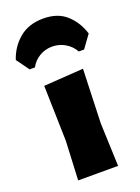

<svg xmlns="http://www.w3.org/2000/svg" viewBox="-181 -817 643 881"><g transform="rotate(-20 141.0 -376.5)"><path d="M8 -555 -37 -617Q-18 -675 28 -714Q74 -753 146 -753Q217 -753 259.5 -713.5Q302 -674 319 -617L274 -555H248Q232 -584 203 -601Q174 -618 140 -618Q106 -618 77.5 -601Q49 -584 34 -555ZM43 0 52 -190 45 -461 239 -474 230 -210 238 0Z"/></g></svg>

Font: Alegreya Sans Black
Style: Regular
Weight: 900
Designer: Juan Pablo del Peral
Foundry: Huerta Tipografica
Version: Version 2.007